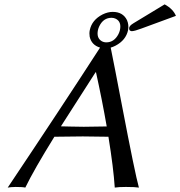

<svg xmlns="http://www.w3.org/2000/svg" viewBox="-20 -851 821 874"><path d="M729.5 -831.1Q768.1 -810.1 780.8 -778.8L624 -721.2Q593.3 -709.5 579.6 -709Q566.4 -710.4 567.9 -724.1Q569.8 -734.4 585.4 -743.7Q586.9 -744.6 587.4 -745.1ZM487.8 -770Q450.7 -770 432.1 -731.9Q427.7 -722.7 425.8 -713.9Q418.5 -678.2 442.9 -663.6Q452.6 -658.2 463.9 -658.2Q499.5 -658.2 519 -695.3Q523.9 -705.1 525.9 -713.9Q534.2 -752.9 505.9 -766.1Q497.6 -770 487.8 -770ZM388.7 -713.9Q398.4 -760.3 446.8 -785.2Q470.7 -796.9 493.2 -796.9Q539.6 -796.9 558.1 -759.3Q567.4 -737.8 563 -713.9Q553.2 -668 505.9 -643.1Q494.6 -637.2 483.9 -634.3Q500 -555.7 534.7 -373.5Q594.7 -59.6 612.3 2.9Q595.2 0 553.2 0Q520 0 502.4 2.9Q496.6 -86.4 473.6 -228.5Q402.3 -230 356.9 -230Q299.3 -230 227.5 -228.5Q134.3 -78.1 95.2 2.9Q83 0 50.8 0Q27.3 0.5 15.1 2.9Q255.4 -356 435.5 -634.3Q396.5 -646 388.2 -684.1Q385.7 -699.2 388.7 -713.9ZM465.8 -275.4Q444.8 -396 417 -522H415L257.3 -275.9Q270.5 -275.9 300.8 -274.9Q344.2 -273.9 361.3 -273.9Q404.3 -273.9 465.8 -275.4Z"/></svg>

Font: Linux Biolinum Slanted O
Style: Slanted
Weight: 400
Designer: Philipp H. Poll
Foundry: Philipp H. Poll
Version: Version 1.0.4